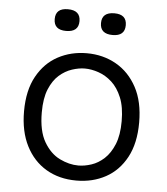

<svg xmlns="http://www.w3.org/2000/svg" viewBox="-52 -751 704 810"><g transform="rotate(5 300.0 -346.5)"><path d="M301 12Q228 12 173 -20.5Q118 -53 87 -114Q56 -175 56 -260Q56 -349 89 -408.5Q122 -468 177 -497.5Q232 -527 299 -527Q368 -527 423.5 -495.5Q479 -464 511.5 -403.5Q544 -343 544 -255Q544 -167 512 -107.5Q480 -48 425 -18Q370 12 301 12ZM304 -52Q330 -52 359 -61.5Q388 -71 413 -94Q438 -117 454 -156Q470 -195 470 -254Q470 -314 453.5 -354Q437 -394 411 -417.5Q385 -441 354.5 -451.5Q324 -462 296 -462Q271 -462 242 -452.5Q213 -443 188 -421Q163 -399 147 -360.5Q131 -322 131 -262Q131 -183 158 -137Q185 -91 225 -71.5Q265 -52 304 -52ZM400 -613Q347 -613 347 -659Q347 -705 400 -705Q452 -705 452 -659Q452 -613 400 -613ZM203 -613Q151 -613 151 -659Q151 -705 203 -705Q256 -705 256 -659Q256 -613 203 -613Z"/></g></svg>

Font: Bricolage Grotesque 10pt Light
Style: Regular
Weight: 300
Designer: Mathieu Triay
Foundry: Atelier Triay
Version: Version 1.000; ttfautohint (v1.8.4.7-5d5b);gftools[0.9.32]